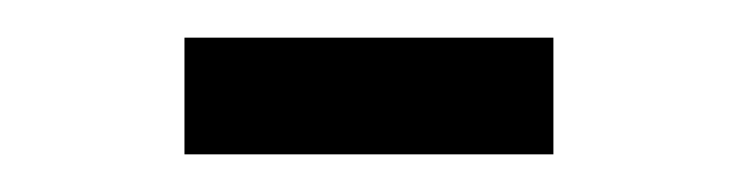

<svg xmlns="http://www.w3.org/2000/svg" viewBox="-20 -368 390 102"><path d="M78 -286V-348H274V-286Z"/></svg>

Font: Inconsolata ExtraCondensed
Style: Regular
Weight: 400
Width: 2
Monospace: yes
Designer: Raph Levien, Cyreal, Brenton Simpson
Foundry: Raph Levien, Cyreal, Google
Version: Version 3.001; ttfautohint (v1.8.2.53-6de2)